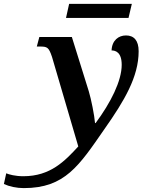

<svg xmlns="http://www.w3.org/2000/svg" viewBox="-163 -726 750 986"><path d="M176 -634H497L514 -706H192ZM-41 240C171 240 243 125 374 -64C476 -209 549 -332 549 -463C549 -518 525 -544 484 -544C446 -544 412 -519 410 -467C431 -467 462 -457 462 -393C462 -311 406 -199 328 -94H325C322 -133 305 -218 293 -257L206 -536H39L26 -487H40C80 -487 87 -484 104 -434L239 26C170 101 96 179 -43 179C-85 179 -117 170 -131 164L-143 219C-115 232 -77 240 -41 240Z"/></svg>

Font: Noto Serif Semi
Style: Italic
Weight: 600
Italic angle: -12°
Designer: Monotype Design Team
Foundry: Monotype Imaging Inc.
Version: Version 1.901